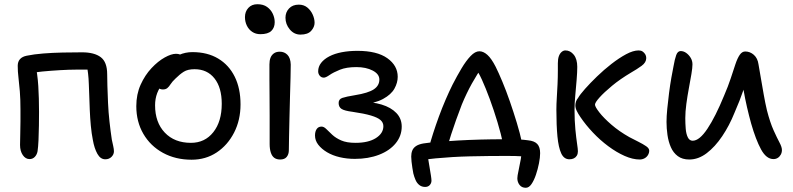

<svg xmlns="http://www.w3.org/2000/svg" viewBox="-20 -745 3760 910"><path d="M479 10Q456 10 441.5 -16Q427 -42 420 -82Q414 -112 410.5 -149Q407 -186 405.5 -223.5Q404 -261 403 -293Q402 -325 401 -346Q400 -375 397.5 -395.5Q395 -416 392 -436L414 -415H340Q309 -415 265.5 -412.5Q222 -410 180 -406Q138 -402 110 -395L146 -450Q158 -394 161.5 -337Q165 -280 165 -215Q165 -186 164.5 -150Q164 -114 162.5 -81Q161 -48 158 -28Q155 -12 145 -1.5Q135 9 120 9Q101 9 88 -10Q75 -29 75 -58Q75 -80 76 -109Q77 -138 77 -169Q77 -200 77 -225Q77 -275 74 -312Q71 -349 67.5 -377.5Q64 -406 64 -433Q64 -453 75 -465Q86 -477 107 -481Q141 -488 185 -491.5Q229 -495 277 -496Q325 -497 369 -497Q427 -497 457.5 -474Q488 -451 488 -393Q488 -374 489 -338Q490 -302 492 -257.5Q494 -213 499 -168Q504 -123 510 -83Q513 -69 516.5 -53.5Q520 -38 520 -28Q520 -13 508.5 -1.5Q497 10 479 10Z M888 12Q812 12 752.5 -20.5Q693 -53 659.5 -110.5Q626 -168 626 -242Q626 -298 646.5 -343.5Q667 -389 698 -422Q729 -455 760.5 -472.5Q792 -490 814 -490Q825 -490 832.5 -487Q840 -484 845 -477.5Q850 -471 850 -460Q850 -440 841.5 -424Q833 -408 807 -394Q775 -375 755 -352.5Q735 -330 725 -303.5Q715 -277 715 -246Q715 -165 761 -116.5Q807 -68 885 -68Q951 -68 991 -118.5Q1031 -169 1031 -253Q1031 -330 996.5 -373.5Q962 -417 902 -417Q870 -417 851 -405Q832 -393 812 -373Q796 -358 788.5 -346Q781 -334 773 -327.5Q765 -321 752 -321Q738 -321 729.5 -329.5Q721 -338 721 -359Q721 -382 735.5 -406.5Q750 -431 774.5 -451.5Q799 -472 829 -485Q859 -498 892 -498Q963 -498 1014 -467.5Q1065 -437 1092.5 -381.5Q1120 -326 1120 -250Q1120 -176 1089.5 -116.5Q1059 -57 1007 -22.5Q955 12 888 12Z M1214 -583Q1192 -583 1175.5 -594Q1159 -605 1150 -623.5Q1141 -642 1141 -664Q1141 -690 1157 -707.5Q1173 -725 1200 -725Q1228 -725 1246 -712Q1264 -699 1273 -679.5Q1282 -660 1282 -640Q1282 -614 1266 -598.5Q1250 -583 1214 -583ZM1404 -581Q1374 -581 1353.5 -605.5Q1333 -630 1333 -661Q1333 -687 1350 -705Q1367 -723 1396 -723Q1420 -723 1436.5 -709.5Q1453 -696 1462 -676Q1471 -656 1471 -637Q1471 -617 1455 -599Q1439 -581 1404 -581ZM1308 11Q1291 11 1280 3Q1269 -5 1263.5 -22Q1258 -39 1258 -62Q1258 -140 1258 -195Q1258 -250 1257.5 -290.5Q1257 -331 1257 -366Q1257 -401 1257 -440Q1257 -458 1262 -471Q1267 -484 1278 -492Q1289 -500 1306 -500Q1328 -500 1342.5 -485Q1357 -470 1358 -439Q1358 -417 1357 -376.5Q1356 -336 1354.5 -287Q1353 -238 1352 -188.5Q1351 -139 1350 -98Q1349 -57 1349 -33Q1349 -14 1339 -1.5Q1329 11 1308 11Z M1662 8Q1624 8 1590 0Q1556 -8 1530 -23.5Q1504 -39 1488.5 -59Q1473 -79 1473 -103Q1473 -122 1481 -133.5Q1489 -145 1504 -145Q1515 -145 1526.5 -133.5Q1538 -122 1554.5 -106.5Q1571 -91 1597 -79.5Q1623 -68 1665 -68Q1726 -68 1761.5 -90.5Q1797 -113 1797 -147Q1797 -164 1783.5 -176Q1770 -188 1738 -197.5Q1706 -207 1651 -215Q1612 -220 1598.5 -229Q1585 -238 1585 -257Q1585 -275 1602.5 -281Q1620 -287 1663 -294Q1725 -304 1751.5 -321.5Q1778 -339 1778 -368Q1778 -394 1746.5 -410.5Q1715 -427 1669 -427Q1622 -427 1591 -414.5Q1560 -402 1542 -389.5Q1524 -377 1515 -377Q1503 -377 1495.5 -386Q1488 -395 1488 -407Q1488 -429 1502 -447Q1516 -465 1541 -478Q1566 -491 1600 -497.5Q1634 -504 1674 -504Q1767 -504 1816 -469Q1865 -434 1865 -381Q1865 -353 1849.5 -325Q1834 -297 1795.5 -276Q1757 -255 1689 -248L1685 -262Q1744 -263 1788.5 -249.5Q1833 -236 1858.5 -209.5Q1884 -183 1884 -145Q1884 -101 1855.5 -66Q1827 -31 1776.5 -11.5Q1726 8 1662 8Z M2013 -46Q2021 -76 2033 -113.5Q2045 -151 2060 -192Q2075 -233 2092 -272.5Q2109 -312 2125 -344Q2146 -385 2167.5 -421Q2189 -457 2210.5 -479.5Q2232 -502 2252 -502Q2271 -502 2290 -485Q2309 -468 2329 -429Q2343 -401 2361 -358Q2379 -315 2396.5 -264.5Q2414 -214 2429.5 -163Q2445 -112 2454 -69L2365 -61Q2355 -109 2338 -165.5Q2321 -222 2301.5 -275Q2282 -328 2264 -367.5Q2246 -407 2232 -421L2267 -429Q2242 -395 2216.5 -349Q2191 -303 2169 -250Q2154 -211 2141.5 -176Q2129 -141 2118.5 -108.5Q2108 -76 2099 -42ZM2472 145Q2453 145 2442.5 131.5Q2432 118 2432 100Q2432 89 2437.5 64.5Q2443 40 2448.5 8.5Q2454 -23 2454 -55L2501 0Q2486 -2 2456.5 -4Q2427 -6 2382 -6Q2340 -6 2295.5 -5.5Q2251 -5 2208 -4Q2165 -3 2123.5 -0.5Q2082 2 2045.5 5.5Q2009 9 1979 14L2007 -21Q2007 -8 2010 11.5Q2013 31 2016.5 51Q2020 71 2022.5 87.5Q2025 104 2025 111Q2025 123 2017 132Q2009 141 1995 141Q1979 141 1967.5 132Q1956 123 1949.5 108Q1943 93 1939 77Q1937 66 1934.5 51Q1932 36 1930.5 21Q1929 6 1929 -3Q1929 -19 1934 -31.5Q1939 -44 1951.5 -52.5Q1964 -61 1986 -65Q2011 -69 2053.5 -72.5Q2096 -76 2148.5 -79Q2201 -82 2257 -83.5Q2313 -85 2365 -85Q2382 -85 2401.5 -85Q2421 -85 2441.5 -84Q2462 -83 2483 -80Q2513 -77 2526.5 -62.5Q2540 -48 2540 -19Q2540 1 2534.5 29Q2529 57 2520 83.5Q2511 110 2499 127.5Q2487 145 2472 145Z M3012 11Q2979 11 2940.5 -6Q2902 -23 2863 -52Q2824 -81 2790 -117Q2756 -153 2731 -190Q2720 -206 2713.5 -219.5Q2707 -233 2707 -246Q2707 -254 2710 -263.5Q2713 -273 2720 -281Q2729 -297 2753 -324Q2777 -351 2809.5 -382.5Q2842 -414 2878 -442Q2914 -470 2947.5 -488Q2981 -506 3007 -506Q3018 -506 3025.5 -501Q3033 -496 3038 -488Q3043 -480 3043 -470Q3043 -449 3021 -433Q2999 -417 2971 -401Q2919 -370 2881 -338.5Q2843 -307 2821.5 -283Q2800 -259 2800 -249Q2800 -239 2820.5 -212.5Q2841 -186 2878 -154Q2915 -122 2963 -95Q2984 -84 3006 -73Q3028 -62 3042.5 -52Q3057 -42 3057 -31Q3057 -20 3051 -10Q3045 0 3034.5 5.5Q3024 11 3012 11ZM2679 10Q2653 10 2640 -18Q2627 -46 2622 -98.5Q2617 -151 2617 -225Q2617 -251 2619 -282Q2621 -313 2622.5 -346Q2624 -379 2624 -411Q2624 -419 2624 -427.5Q2624 -436 2624 -445Q2624 -465 2628.5 -478Q2633 -491 2641.5 -498.5Q2650 -506 2660 -506Q2683 -506 2699.5 -485.5Q2716 -465 2716 -428Q2716 -403 2713 -366.5Q2710 -330 2706.5 -292Q2703 -254 2703 -225Q2703 -173 2707 -132Q2711 -91 2715 -64.5Q2719 -38 2719 -28Q2719 -16 2714 -7.5Q2709 1 2700 5.5Q2691 10 2679 10Z M3247 11Q3214 11 3192.5 -5Q3171 -21 3159.5 -47.5Q3148 -74 3143.5 -105.5Q3139 -137 3139 -167Q3139 -193 3142.5 -229Q3146 -265 3151 -304Q3156 -343 3162 -377Q3168 -411 3172 -430Q3178 -465 3185 -484Q3192 -503 3206 -503Q3220 -503 3232.5 -494Q3245 -485 3253.5 -471Q3262 -457 3262 -440Q3262 -424 3257 -394Q3252 -364 3245 -327Q3238 -290 3233 -252.5Q3228 -215 3228 -185Q3228 -160 3230 -135Q3232 -110 3240 -94Q3248 -78 3263 -78Q3295 -78 3333 -135Q3371 -192 3412 -292Q3431 -336 3443.5 -374Q3456 -412 3465.5 -440.5Q3475 -469 3486 -485Q3497 -501 3512 -501Q3535 -501 3553 -485Q3571 -469 3575 -440Q3580 -411 3586.5 -373Q3593 -335 3600 -295.5Q3607 -256 3615 -222Q3630 -164 3646.5 -127.5Q3663 -91 3674.5 -69.5Q3686 -48 3686 -34Q3686 -22 3680.5 -12Q3675 -2 3666 3.5Q3657 9 3646 9Q3612 9 3587 -37Q3562 -83 3540 -160Q3530 -196 3520.5 -237Q3511 -278 3504 -319Q3497 -360 3493 -395H3527Q3517 -359 3502.5 -315.5Q3488 -272 3461 -210Q3437 -150 3403 -99.5Q3369 -49 3329.5 -19Q3290 11 3247 11Z"/></svg>

Font: Shantell Sans Light
Style: Regular
Weight: 400
Version: Version 1.011;[c5ecc13dd]